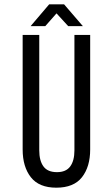

<svg xmlns="http://www.w3.org/2000/svg" viewBox="-20 -862 513 890"><path d="M190 -741 242 -800 296 -741H364L277 -842H208L122 -741ZM398 -169V-700H325V-165C325 -133 318.5 -108.2 305.5 -90.5C292.5 -72.8 272 -64 244 -64C215.3 -64 194.5 -72.8 181.5 -90.5C168.5 -108.2 162 -133 162 -165V-700H85V-169C85 -115.7 97.7 -72.8 123 -40.5C148.3 -8.2 187.7 8 241 8C295 8 334.7 -8.2 360 -40.5C385.3 -72.8 398 -115.7 398 -169Z"/></svg>

Font: Bebas Neue Regular two
Style: Regular2
Weight: 400
Designer: Ryoichi Tsunekawa & LGV (GE)
Foundry: Free Software Foundation, Inc.
Version: Version 1.003 August 13, 2016